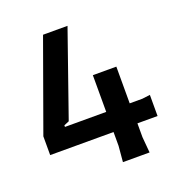

<svg xmlns="http://www.w3.org/2000/svg" viewBox="-127 -807 854 914"><g transform="rotate(-20 300.0 -350.0)"><path d="M467 -438V-252H531L571 -257V-150H469V-80L476 0H341L348 -80V-150H27V-245L191 -700H315L165 -271L139 -260V-252H348V-438Z"/></g></svg>

Font: AR One Sans SemiBold
Style: Regular
Weight: 600
Designer: Niteesh Yadav
Foundry: Niteesh Yadav
Version: Version 1.001;gftools[0.9.33]